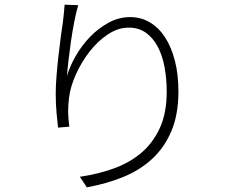

<svg xmlns="http://www.w3.org/2000/svg" viewBox="-20 -766 996 820"><path d="M314 -744Q305 -713 297 -672Q289 -631 283 -589Q277 -547 272.5 -508Q268 -469 266 -441Q278 -483 304 -528Q330 -573 365.5 -609.5Q401 -646 444.5 -669.5Q488 -693 536 -693Q582 -693 620 -670.5Q658 -648 685 -606.5Q712 -565 727 -506.5Q742 -448 742 -375Q742 -278 712.5 -207.5Q683 -137 631 -88.5Q579 -40 507 -10.5Q435 19 351 34L321 -11Q397 -22 464.5 -46Q532 -70 582.5 -112.5Q633 -155 662.5 -219Q692 -283 692 -374Q692 -431 682.5 -481Q673 -531 653 -568Q633 -605 602.5 -626.5Q572 -648 530 -648Q484 -648 440.5 -619Q397 -590 362.5 -545.5Q328 -501 304.5 -449Q281 -397 275 -350Q271 -319 271 -290.5Q271 -262 276 -225L228 -221Q225 -247 221.5 -284Q218 -321 218 -366Q218 -400 221.5 -443.5Q225 -487 230 -530Q235 -573 240 -611.5Q245 -650 249 -674Q251 -694 253 -711.5Q255 -729 256 -746Z"/></svg>

Font: Kinto Sans Light
Style: Regular
Weight: 300
Designer: Authors: Ryoko NISHIZUKA  (kana & ideographs); Paul D. Hunt (Latin, Greek & Cyrillic); Wenlong ZHANG  (bopomofo); Sandol
Foundry: Adobe Systems Incorporated, ookami Inc.
Version: Version 0.001